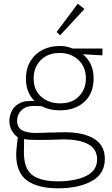

<svg xmlns="http://www.w3.org/2000/svg" viewBox="-20 -763 608 1044"><path d="M68 76Q68 60 73 15Q75 4 77 -16Q56 -31 43.5 -54.5Q31 -78 31 -105Q31 -133 45 -161.5Q59 -190 94 -205Q107 -211 121 -212.5Q135 -214 167 -215Q121 -260 121 -335Q121 -390 145.5 -430.5Q170 -471 211.5 -492Q253 -513 305 -513Q343 -513 375 -499H537V-462L431 -468Q461 -442 475 -410Q489 -378 489 -337Q489 -255 438.5 -209Q388 -163 305 -163Q249 -163 208 -185Q186 -187 166 -187Q146 -187 130 -183Q108 -177 90.5 -156.5Q73 -136 73 -106Q73 -72 98 -56Q123 -40 175 -40L245 -42L331 -44Q433 -44 491.5 -8.5Q550 27 550 101Q550 184 477.5 222.5Q405 261 296 261Q186 261 127 218.5Q68 176 68 76ZM447 -336Q447 -399 406.5 -437Q366 -475 304 -475Q240 -475 201.5 -436Q163 -397 163 -336Q163 -273 204 -237Q245 -201 307 -201Q373 -201 410 -240Q447 -279 447 -336ZM508 103Q508 -5 322 -5Q298 -5 260 -3L199 -2Q170 -2 146 -3Q122 -4 110 -7Q111 -2 111 13L110 64Q110 156 156.5 189.5Q203 223 294 223Q388 223 448 194Q508 165 508 103ZM288 -589 403 -743 439 -714 307 -571Z"/></svg>

Font: Bellota Text Light
Style: Regular
Weight: 300
Designer: Kemie Guaida
Foundry: Kemie Guaida
Version: Version 4.001